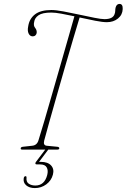

<svg xmlns="http://www.w3.org/2000/svg" viewBox="-20 -762 645 978"><path d="M205 -45.5Q199 -21 219 -19.5L271 -14.5Q282 -13.5 282 -7Q282 0 272 0H93Q84.5 0 85.5 -6.5Q86 -13.5 97.5 -14.5L143 -19.5Q169 -21.5 176.5 -49Q188.5 -87 206.8 -149.2Q225 -211.5 246.2 -285.5Q267.5 -359.5 289 -434.2Q310.5 -509 328.8 -573.2Q347 -637.5 359 -679Q324 -686.5 292.8 -692.2Q261.5 -698 241.5 -698Q196 -698 176.2 -684.2Q156.5 -670.5 154 -650Q149.5 -631.5 158.8 -620.2Q168 -609 167 -595.5Q166.5 -588 160.8 -582.2Q155 -576.5 145 -577Q132.5 -577.5 125.8 -591.2Q119 -605 123.5 -627Q129 -666 157.8 -688.5Q186.5 -711 242 -711Q265 -711 303.5 -703.8Q342 -696.5 383.8 -687.5Q425.5 -678.5 460.5 -671.5Q495.5 -664.5 512 -664.5Q554 -664.5 563 -688.5Q567 -698 567 -707.2Q567 -716.5 569 -724Q574 -742 589 -742Q606 -742 605 -716Q604 -686.5 581 -667.8Q558 -649 524.5 -649Q502 -649 464.2 -656.5Q426.5 -664 385.5 -673Q371.5 -627 351.8 -560.5Q332 -494 310.5 -419Q289 -344 268.2 -271.5Q247.5 -199 230.8 -139.5Q214 -80 205 -45.5ZM213.5 -4H229L179 62.5Q182 62.5 188 62.5Q223.5 62.5 240.2 80.8Q257 99 249.5 127.5Q241.5 158 215.8 177Q190 196 157.5 196Q129.5 196 113.2 181.8Q97 167.5 101 145Q103 136 109.5 135.5Q116 135 115 143.5Q113 165 126.8 174Q140.5 183 160 183Q206.5 183 220.5 129.5Q226.5 106 218 90.8Q209.5 75.5 185 75.5H167.5Q161 75.5 160.2 71.2Q159.5 67 164 61.5Z"/></svg>

Font: Fraunces 144pt S050 Thin
Style: Italic
Weight: 100
Italic angle: -16°
Version: Version 1.000; ttfautohint (v1.8.3)